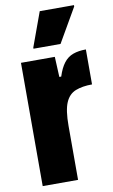

<svg xmlns="http://www.w3.org/2000/svg" viewBox="-98 -875 586 1000"><g transform="rotate(-10 194.5 -375.0)"><path d="M44 75V-577H223L228 -470H238Q252 -514 272 -540Q292 -566 321 -576.5Q350 -587 389 -587V-402Q338 -402 302 -388Q266 -374 248.5 -333.5Q231 -293 231 -211V75ZM121 -638V-644L187 -825H368V-818L264 -638Z"/></g></svg>

Font: Farlight84_Sys_V01
Style: Bold
Weight: 700
Designer: Monotype Design Team, Nadine Chahine and Nizar Qandah
Foundry: Monotype Imaging Inc.
Version: Version 2.004;October 31, 2024;FontCreator 14.0.0.2814 64-bi